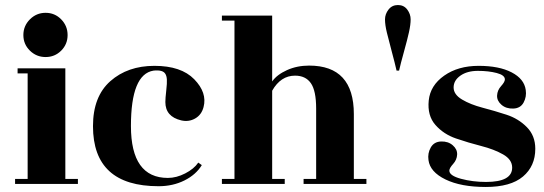

<svg xmlns="http://www.w3.org/2000/svg" viewBox="-20 -732 2164 764"><path d="M240 -20H290V0H40V-20H90V-440H50V-460H240ZM249 -592.5Q249 -556 223.5 -530.5Q198 -505 161.5 -505Q125 -505 99 -530.5Q73 -556 73 -592.5Q73 -629 99 -655Q125 -681 161.5 -681Q198 -681 223.5 -655Q249 -629 249 -592.5Z M350 -230Q350 -348 419 -409Q488 -470 594.5 -470Q701 -470 753 -416.5Q805 -363 790 -306Q782 -275 756.5 -260.5Q731 -246 701 -253Q638 -268 638 -326Q638 -341 641.5 -371.5Q645 -402 644 -416Q643 -430 638 -438Q628 -455 591 -451Q501 -437 501 -230.5Q501 -24 648 -24Q682 -24 717 -42Q752 -60 769 -85L783 -75Q760 -37 714 -14Q668 9 611 9Q350 9 350 -230Z M1388 -20H1438V0H1188V-20H1238V-300Q1238 -371 1217 -401Q1196 -431 1154 -431Q1097 -431 1063 -371V-20H1113V0H863V-20H913V-650H863V-670H1063V-408Q1082 -435 1122 -453Q1162 -471 1210 -471Q1388 -471 1388 -278Z M1568 -451H1558Q1551 -482 1539 -526.5Q1527 -571 1519.5 -602Q1512 -633 1512 -654.5Q1512 -676 1526 -694Q1540 -712 1563.5 -712Q1587 -712 1600.5 -694Q1614 -676 1614 -655Q1614 -634 1607.5 -604.5Q1601 -575 1587.5 -526.5Q1574 -478 1568 -451Z M1914 -8Q2018 -8 2018 -65Q2018 -97 1982 -117.5Q1946 -138 1895 -151Q1844 -164 1794.5 -181Q1745 -198 1712.5 -235Q1680 -272 1686 -332Q1692 -392 1747.5 -431Q1803 -470 1884.5 -470Q1966 -470 2016 -444Q2066 -418 2072 -374Q2076 -347 2063.5 -324Q2051 -301 2022.5 -300Q1994 -299 1975.5 -315Q1957 -331 1958 -352Q1959 -373 1974 -389.5Q1989 -406 1989 -416Q1989 -433 1956.5 -441.5Q1924 -450 1881.5 -450Q1839 -450 1812 -431Q1785 -412 1785 -384Q1785 -356 1818.5 -336Q1852 -316 1900 -303.5Q1948 -291 1995.5 -275.5Q2043 -260 2076.5 -226Q2110 -192 2110 -140Q2110 -71 2061 -29.5Q2012 12 1913 12Q1814 12 1752.5 -18Q1691 -48 1685 -95Q1681 -122 1694 -145Q1707 -168 1735 -169Q1763 -170 1781.5 -154Q1800 -138 1799 -117Q1798 -96 1783 -79.5Q1768 -63 1768 -53Q1768 -33 1814.5 -20.5Q1861 -8 1914 -8Z"/></svg>

Font: Rozha One
Style: Regular
Weight: 400
Designer: Tim Donaldson, Indian Type Foundry
Foundry: Indian Type Foundry
Version: Version 1.301;PS 1.0;hotconv 1.0.78;makeotf.lib2.5.61930; tt